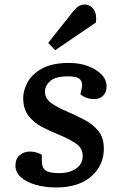

<svg xmlns="http://www.w3.org/2000/svg" viewBox="-20 -811 537 845"><path d="M241 -49Q285 -49 314.5 -69Q344 -89 344 -124Q344 -160 312.5 -180.5Q281 -201 237 -219Q200 -234 164.5 -252.5Q129 -271 105.5 -301.5Q82 -332 82 -380Q82 -412 101 -448Q120 -484 164.5 -509Q209 -534 285 -534Q329 -534 366 -520.5Q403 -507 426 -484Q449 -461 449 -431Q450 -408 435.5 -391.5Q421 -375 394 -375Q375 -375 358.5 -381.5Q342 -388 334 -396L340 -425Q345 -448 332.5 -461.5Q320 -475 280 -475Q224 -475 201 -454.5Q178 -434 178 -407Q178 -376 207.5 -356Q237 -336 280 -318Q317 -302 353 -283Q389 -264 413 -234.5Q437 -205 437 -157Q437 -83 381.5 -34.5Q326 14 227 14Q177 14 136 2Q95 -10 71.5 -31.5Q48 -53 48 -82Q48 -112 66.5 -128Q85 -144 112 -144Q128 -144 142 -139.5Q156 -135 164 -130V-101Q164 -73 180.5 -61Q197 -49 241 -49ZM302 -761Q314 -776 326 -783.5Q338 -791 353 -791Q377 -791 392 -770Q407 -749 402 -712L223 -590L192 -622Z"/></svg>

Font: Literata 7pt Medium
Style: Italic
Weight: 500
Italic angle: -2°
Designer: Latin by Veronika Burian and Jose Scaglione. Greek by Irene Vlachou. Cyrillic by Vera Evstafieva
Foundry: TypeTogether
Version: Version 3.002